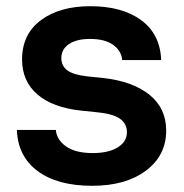

<svg xmlns="http://www.w3.org/2000/svg" viewBox="-20 -579 589 616"><path d="M275.9 17.1Q164.1 17.1 100.6 -30.3Q37.1 -77.6 34.2 -162.1H159.2Q161.6 -130.9 191.7 -109.4Q221.7 -87.9 277.8 -87.9Q327.6 -87.9 357.4 -106Q387.2 -124 387.2 -154.8Q387.2 -182.6 364.3 -198.5Q341.3 -214.4 288.1 -219.2L240.2 -224.1Q148.4 -233.9 99.6 -276.4Q50.8 -318.8 50.8 -388.2Q50.8 -469.2 111.1 -514.2Q171.4 -559.1 270 -559.1Q372.1 -559.1 433.1 -514.2Q494.1 -469.2 497.1 -386.2H372.1Q369.6 -416 343 -435.1Q316.4 -454.1 269 -454.1Q225.6 -454.1 201.2 -437.5Q176.8 -420.9 176.8 -393.1Q176.8 -367.2 196.3 -353Q215.8 -338.9 259.8 -334L308.1 -329.1Q404.8 -318.8 459 -275.4Q513.2 -231.9 513.2 -160.2Q513.2 -80.1 448.2 -31.5Q383.3 17.1 275.9 17.1Z"/></svg>

Font: Sora SemiBold
Style: Regular
Weight: 600
Designer: Jonathan Barnbrook, Julián Moncada
Foundry: Barnbrook Fonts
Version: Version 2.000